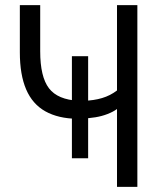

<svg xmlns="http://www.w3.org/2000/svg" viewBox="-20 -725 636 745"><path d="M434 0V-302Q419 -291 397 -282.5Q375 -274 350.5 -270Q326 -266 299 -265L322 -279V-111H259V-276L280 -264Q206 -265 156 -293Q106 -321 81.5 -378Q57 -435 57 -522V-705H136V-526Q136 -427 170 -382.5Q204 -338 285 -334L259 -325V-507H322V-325L306 -334Q344 -335 376 -344.5Q408 -354 434 -374V-705H513V0Z"/></svg>

Font: Nunito Sans 10pt Condensed
Style: Regular
Weight: 400
Width: 3
Designer: Vernon Adams
Foundry: Vernon Adams
Version: Version 3.101;gftools[0.9.27]